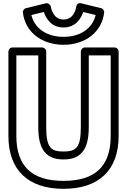

<svg xmlns="http://www.w3.org/2000/svg" viewBox="-20 -1149 803 1209"><path d="M299.4 -1110.5C294.3 -1122.6 280.8 -1131.2 269 -1128.3L143 -1097.3C132.6 -1094.7 122.7 -1083.3 124.2 -1070.2C137.8 -948.8 241.2 -867 380 -867C518.8 -867 622.2 -948.8 635.8 -1070.2C637 -1080.9 629.8 -1094.1 617 -1097.3L491 -1128.3C470.1 -1133.4 462.3 -1118.7 460.3 -1107.8C459.4 -1100.1 448.5 -1026 380 -1026C312 -1026 300.2 -1103.6 299.4 -1110.5ZM503.7 -1073.6 582.4 -1054.3C563.3 -973.4 490 -917 380 -917C269.5 -917 196.5 -974.4 177.6 -1054.3L256.3 -1073.6C266.7 -1039.8 298.7 -976 380 -976C462 -976 493.9 -1041.5 503.7 -1073.6ZM489 -825V-348C489 -216.8 457.6 -195 380 -195C302.4 -195 271 -216.8 271 -348V-825C271 -840.1 256.7 -850 246 -850H58C42.9 -850 33 -835.7 33 -825V-293C33 -76.1 159.1 40 380 40C600.9 40 727 -76.1 727 -293V-825C727 -840.1 712.7 -850 702 -850H514C498.9 -850 489 -835.7 489 -825ZM539 -800H677V-293C677 -101.9 579.1 -10 380 -10C180.9 -10 83 -101.9 83 -293V-800H221V-348C221 -203.2 273.6 -145 380 -145C486.4 -145 539 -203.2 539 -348Z"/></svg>

Font: Hussar Ekologiczny
Style: Regular
Weight: 400
Foundry: Cannot Into Space Fonts
Version: Version 0.97